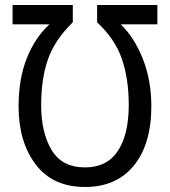

<svg xmlns="http://www.w3.org/2000/svg" viewBox="-20 -734 679 765"><path d="M144 -315Q144 -420 171 -497.5Q198 -575 270 -645V-714H30V-637H177Q120 -585 87 -502.5Q54 -420 54 -310Q54 -169 122 -79Q190 11 319 11Q444 11 513.5 -74.5Q583 -160 583 -311Q583 -413 549.5 -498.5Q516 -584 461 -637H607V-714H367V-645Q438 -579 465.5 -499.5Q493 -420 493 -316Q493 -198 449.5 -132.5Q406 -67 319 -67Q227 -67 185.5 -136.5Q144 -206 144 -315Z"/></svg>

Font: Noto Sans Display SemiCondensed
Style: Regular
Weight: 400
Width: 4
Designer: Monotype Design team
Foundry: Monotype Imaging Inc.
Version: 1.000